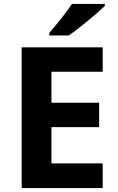

<svg xmlns="http://www.w3.org/2000/svg" viewBox="-20 -1005 600 974"><path d="M512 -975V-985H345C316 -940 262 -875 230 -838V-825H329C380 -860 474 -938 512 -975ZM501 -51V-176H241V-360H483V-484H241V-641H501V-765H90V-51Z"/></svg>

Font: Noto Sans Tamil UI
Style: Bold
Weight: 700
Designer: Jelle Bosma - Monotype Design Team
Foundry: Monotype Imaging Inc.
Version: Version 2.004